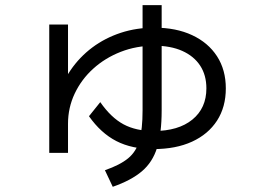

<svg xmlns="http://www.w3.org/2000/svg" viewBox="-20 -645 1040 738"><path d="M169.3 -57.3V-550.7H241.4V-262.7H199.3Q216.4 -324 251 -374.9Q285.7 -425.7 334.7 -462.4Q383.7 -499 444.2 -518.9Q504.7 -538.7 573.3 -538.7Q657 -538.7 718.7 -509.8Q780.3 -481 814.2 -428.7Q848 -376.3 848 -305.3Q848 -233.7 814.2 -181.3Q780.3 -129 718.2 -100.5Q656 -72 570.7 -72Q487 -72 427.3 -102.7Q367.7 -133.3 322 -198.3L365.4 -252.4Q406.7 -193 454.7 -167.2Q502.7 -141.4 570.7 -141.4Q665.6 -141.4 719.5 -185.4Q773.3 -229.4 773.3 -305.3Q773.3 -356.3 749.3 -392.8Q725.3 -429.3 680.6 -449.3Q636 -469.3 573.3 -469.3Q504.3 -469.3 444.2 -445.8Q384 -422.3 338.5 -381.1Q293 -340 267.2 -285.5Q241.4 -231 241.4 -169.3V-57.3ZM383.3 9.3Q441 -10.7 472.5 -36.5Q504 -62.4 516 -105.7Q528 -149 528 -220V-625.3H601.4V-220Q601.4 -133.7 584 -77.7Q566.7 -21.7 525.5 13.3Q484.4 48.3 413.4 73Z"/></svg>

Font: M PLUS 1 Thin
Style: Regular
Weight: 100
Designer: Coji Morishita
Foundry: UNDERFOREST DESIGN
Version: Version 1.001